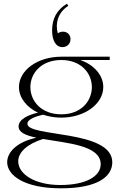

<svg xmlns="http://www.w3.org/2000/svg" viewBox="-20 -808 651 1043"><path d="M313 -169C439 -169 541 -243 541 -335C541 -400 491 -455 417 -482H576V-500H314H313C185 -500 83 -427 83 -335C83 -277 124 -226 186 -196C136 -185 81 -161 81 -121C81 -88 121 -72 178 -60C67 -36 19 22 19 73C19 144 111 215 311 215C506 215 590 154 590 73C589 -104 130 -62 129 -135C128 -162 180 -177 214 -185C244 -175 277 -169 313 -169ZM313 -187C203 -187 145 -260 145 -335C145 -409 203 -482 313 -482C422 -482 479 -409 479 -335C479 -260 422 -187 313 -187ZM351 -776 344 -788C287 -754 263 -705 263 -642C263 -589 283 -552 319 -552C344 -552 363 -570 363 -595C363 -619 346 -636 322 -636C312 -636 303 -633 294 -627C279 -678 294 -741 351 -776ZM79 68C79 20 127 -26 214 -53C345 -30 527 -19 527 84C527 148 451 197 307 197C171 197 79 139 79 68Z"/></svg>

Font: Sprat Light
Style: Regular
Weight: 300
Designer: Ethan Nakache
Foundry: Collletttivo
Version: Version 2.000;Glyphs 3.2 (3217)